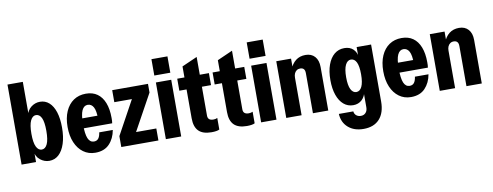

<svg xmlns="http://www.w3.org/2000/svg" viewBox="-72 -1103 4369 1701"><g transform="rotate(-10 2112.0 -252.5)"><path d="M293 10Q249 10 212 -19Q175 -48 167 -102H174V0H44V-720H182V-411L174 -412Q184 -464 220 -492Q256 -520 300 -520Q348 -520 382.5 -489Q417 -458 435.5 -400.5Q454 -343 454 -262Q454 -179 434 -117.5Q414 -56 378 -23Q342 10 293 10ZM244 -100Q276 -100 294 -138.5Q312 -177 312 -257Q312 -337 294.5 -373.5Q277 -410 245 -410Q214 -410 195.5 -371.5Q177 -333 177 -253Q177 -174 195 -137Q213 -100 244 -100Z M707 10Q646 10 600 -23.5Q554 -57 528.5 -117Q503 -177 503 -257Q503 -338 529 -397Q555 -456 602 -488Q649 -520 713 -520Q774 -520 815.5 -490.5Q857 -461 879 -405Q901 -349 901 -269Q901 -255 900.5 -243Q900 -231 898 -221H587V-310H810L782 -279Q782 -354 764 -387Q746 -420 712 -420Q678 -420 660 -381.5Q642 -343 642 -257Q642 -169 659 -129.5Q676 -90 712 -90Q738 -90 752 -108Q766 -126 771 -162H893Q880 -87 834 -38.5Q788 10 707 10Z M941 0V-98L1116 -418L1131 -402H949V-510H1271V-432L1084 -92L1069 -108H1275V0Z M1342 0V-510H1480V0ZM1339 -573V-720H1483V-573Z M1752 10Q1674 10 1636.5 -27.5Q1599 -65 1599 -142V-609L1737 -670V-142Q1737 -120 1749.5 -109Q1762 -98 1788 -98Q1798 -98 1806.5 -100Q1815 -102 1823 -106V-2Q1813 4 1794 7Q1775 10 1752 10ZM1534 -402V-510H1819V-402Z M2070 10Q1992 10 1954.5 -27.5Q1917 -65 1917 -142V-609L2055 -670V-142Q2055 -120 2067.5 -109Q2080 -98 2106 -98Q2116 -98 2124.5 -100Q2133 -102 2141 -106V-2Q2131 4 2112 7Q2093 10 2070 10ZM1852 -402V-510H2137V-402Z M2199 0V-510H2337V0ZM2196 -573V-720H2340V-573Z M2425 0V-510H2558V-414H2563V0ZM2665 0V-360Q2665 -386 2654 -398Q2643 -410 2622 -410Q2603 -410 2589.5 -400Q2576 -390 2569.5 -374Q2563 -358 2563 -338L2545 -411Q2565 -464 2601 -492Q2637 -520 2689 -520Q2742 -520 2772.5 -486Q2803 -452 2803 -391V0Z M3084 215Q2999 215 2946.5 169Q2894 123 2890 46H3020Q3022 69 3038.5 83Q3055 97 3080 97Q3107 97 3123.5 79Q3140 61 3140 30V-117H3147Q3140 -67 3108.5 -37.5Q3077 -8 3030 -8Q2981 -8 2944.5 -39Q2908 -70 2888 -127Q2868 -184 2868 -261Q2868 -341 2889 -399Q2910 -457 2948 -488.5Q2986 -520 3038 -520Q3088 -520 3118 -491Q3148 -462 3155 -408H3148V-510H3278V2Q3278 104 3227.5 159.5Q3177 215 3084 215ZM3077 -118Q3109 -118 3127 -155Q3145 -192 3145 -266Q3145 -340 3127.5 -375Q3110 -410 3078 -410Q3047 -410 3028.5 -373Q3010 -336 3010 -262Q3010 -189 3028 -153.5Q3046 -118 3077 -118Z M3547 10Q3486 10 3440 -23.5Q3394 -57 3368.5 -117Q3343 -177 3343 -257Q3343 -338 3369 -397Q3395 -456 3442 -488Q3489 -520 3553 -520Q3614 -520 3655.5 -490.5Q3697 -461 3719 -405Q3741 -349 3741 -269Q3741 -255 3740.5 -243Q3740 -231 3738 -221H3427V-310H3650L3622 -279Q3622 -354 3604 -387Q3586 -420 3552 -420Q3518 -420 3500 -381.5Q3482 -343 3482 -257Q3482 -169 3499 -129.5Q3516 -90 3552 -90Q3578 -90 3592 -108Q3606 -126 3611 -162H3733Q3720 -87 3674 -38.5Q3628 10 3547 10Z M3806 0V-510H3939V-414H3944V0ZM4046 0V-360Q4046 -386 4035 -398Q4024 -410 4003 -410Q3984 -410 3970.5 -400Q3957 -390 3950.5 -374Q3944 -358 3944 -338L3926 -411Q3946 -464 3982 -492Q4018 -520 4070 -520Q4123 -520 4153.5 -486Q4184 -452 4184 -391V0Z"/></g></svg>

Font: Instrument Sans Condensed
Style: Bold
Weight: 700
Width: 3
Designer: Rodrigo Fuenzalida
Foundry: fragTYPE
Version: Version 1.000;gftools[0.9.28]